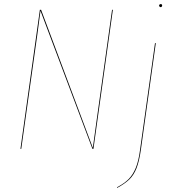

<svg xmlns="http://www.w3.org/2000/svg" viewBox="-20 -728 858 939"><path d="M437 0H432L178 -675L163 -562L84 0H80L175 -680H181L434 -5L453 -143L528 -680H532ZM552 188Q588 169 609 148Q630 127 644 93Q658 59 665 4L738 -517H742L669 4Q661 61 647.5 95Q634 129 612 150Q590 171 553 191ZM758 -700Q758 -703 760 -705.5Q762 -708 766 -708Q773 -708 773 -701Q773 -698 771 -695.5Q769 -693 766 -693Q763 -693 760.5 -695.5Q758 -698 758 -700Z"/></svg>

Font: Fira Sans Condensed Four
Style: Italic
Weight: 100
Width: 3
Italic angle: -8°
Designer: bBox Type GmbH & Carrois Corporate GbR & Edenspiekermann AG
Foundry: bBox Type GmbH & Carrois Corporate GbR & Edenspiekermann AG
Version: Version 4.301